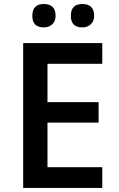

<svg xmlns="http://www.w3.org/2000/svg" viewBox="-20 -926 584 946"><path d="M483.9 0H94.2V-713.9H483.9V-611.8H213.9V-422.9H465.8V-321.8H213.9V-102.1H483.9ZM195.8 -906.2Q253.9 -906.2 253.9 -848.1Q253.9 -821.3 237.3 -806.2Q220.7 -791 195.8 -791Q139.2 -791 139.2 -848.1Q139.2 -906.2 195.8 -906.2ZM385.7 -906.2Q443.8 -906.2 443.8 -848.1Q443.8 -821.3 427.2 -806.2Q410.6 -791 385.7 -791Q329.1 -791 329.1 -848.1Q329.1 -906.2 385.7 -906.2Z"/></svg>

Font: Droid Sans TV
Style: Bold
Weight: 600
Version: Version 1.00